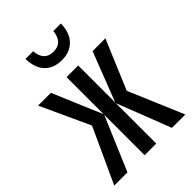

<svg xmlns="http://www.w3.org/2000/svg" viewBox="-217 -838 934 934"><g transform="rotate(-45 250.0 -370.5)"><path d="M135 -283 18 -537H106L214 -282V-537H294V-282L393 -537H481L374 -283L494 0H402L294 -278V0H214V-278L96 0H5ZM135 -741H188Q194 -669 257 -669Q320 -669 327 -741H379Q378 -680 345.5 -645.5Q313 -611 257 -611Q201 -611 169 -644Q137 -677 135 -741Z"/></g></svg>

Font: Noto Sans Mono UI Cond
Style: Regular
Weight: 400
Width: 3
Monospace: yes
Designer: Monotype Design team
Foundry: Monotype Imaging Inc.
Version: Version 1.000